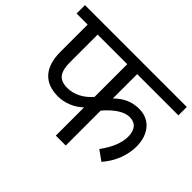

<svg xmlns="http://www.w3.org/2000/svg" viewBox="-138 -832 1048 1048"><g transform="rotate(45 386.0 -308.0)"><path d="M460.4 -551.3V-363.3Q492.2 -395 527.1 -410.2Q562 -425.3 602.1 -425.3Q644 -425.3 674.6 -405.8Q705.1 -386.2 721.4 -350.8Q737.8 -315.4 737.8 -269.5Q737.8 -220.2 718.8 -169.9Q699.7 -119.6 661.1 -74.7L603.5 -116.2Q667.5 -203.6 667.5 -274.9Q667.5 -314 649.7 -335.4Q631.8 -356.9 597.7 -356.9Q536.1 -356.9 460.4 -270V0H383.8V-217.8Q353.5 -189 315.7 -174.1Q277.8 -159.2 241.2 -159.2Q161.1 -159.2 119.6 -205.6Q78.1 -252 78.1 -342.8V-551.3H-7.3V-616.2H778.8V-551.3ZM383.8 -551.3H155.3V-335.9Q155.3 -281.2 175.5 -254.6Q195.8 -228 244.1 -228Q281.2 -228 317.4 -245.8Q353.5 -263.7 383.8 -298.8Z"/></g></svg>

Font: Varta
Style: Regular
Weight: 400
Designer: Joana Correia, Viktoriya Grabowska, Eben Sorkin
Foundry: Sorkin Type
Version: Version 1.002; ttfautohint (v1.3) -l 8 -r 24 -G 200 -x 12 -H